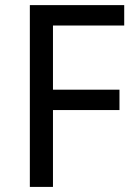

<svg xmlns="http://www.w3.org/2000/svg" viewBox="-20 -734 531 754"><path d="M188 0H97.2V-713.9H467.8V-633.8H188V-381.8H449.2V-301.8H188Z"/></svg>

Font: Droid Sans
Style: Regular
Weight: 400
Foundry: Ascender Corporation
Version: Version 1.00 build 114